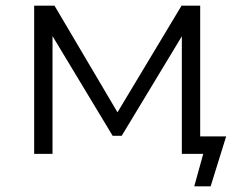

<svg xmlns="http://www.w3.org/2000/svg" viewBox="-20 -545 856 680"><path d="M101 0V-525H173L411 -122H381L623 -525H689V0H624V-444L637 -438L411 -64H379L151 -442L166 -445V0ZM668 115 705 -19 748 0H624V-62H781L726 115Z"/></svg>

Font: MOST Montserrat
Style: Regular
Weight: 400
Designer: Julieta Ulanovsky
Foundry: Julieta Ulanovsky
Version: Version 8.000;March 11, 2024;FontCreator 15.0.0.2926 64-bit